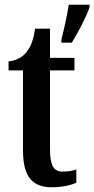

<svg xmlns="http://www.w3.org/2000/svg" viewBox="-20 -780 398 810"><path d="M239 -613V-600H283C309 -642 344 -708 358 -750V-760H270C263 -713 250 -656 239 -613ZM199 10C248 10 284 -1 302 -9V-65C284 -59 266 -56 244 -56C205 -56 191 -84 191 -151V-483H294V-536H191V-659H128C120 -607 109 -582 93 -562C77 -541 53 -525 16 -521V-483H77V-146C77 -30 120 10 199 10Z"/></svg>

Font: Noto Serif Armenian ExtraCondensed SemiBold
Style: Regular
Weight: 600
Width: 2
Designer: Monotype Design Team
Foundry: Monotype Imaging Inc.
Version: Version 2.008